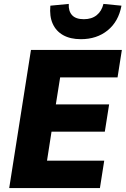

<svg xmlns="http://www.w3.org/2000/svg" viewBox="-20 -960 642 980"><path d="M27 0 138 -705H602L580 -565H287L265 -427H537L515 -288H243L220 -140H512L490 0ZM393 -760Q339 -760 302.5 -780.5Q266 -801 249 -839Q232 -877 237 -931L331 -940Q329 -903 348 -882.5Q367 -862 408 -862Q448 -862 473.5 -882.5Q499 -903 508 -940L600 -931Q585 -850 529.5 -805Q474 -760 393 -760Z"/></svg>

Font: Nunito Sans 10pt SemiCondensed Black
Style: Italic
Weight: 900
Width: 4
Italic angle: -9°
Designer: Vernon Adams
Foundry: Vernon Adams
Version: Version 3.101;gftools[0.9.27]